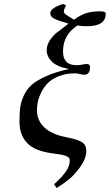

<svg xmlns="http://www.w3.org/2000/svg" viewBox="-20 -763 552 966"><path d="M356 -394Q311 -394 275.5 -379.5Q240 -365 220 -344.5Q200 -324 187 -297Q174 -270 170 -249Q166 -228 166 -209Q166 -157 203 -122Q240 -87 312 -73L321 -71Q368 -62 391 -48.5Q414 -35 414 -4Q414 34 385 75Q356 116 326.5 139.5Q297 163 265 183L252 164Q254 162 268.5 148.5Q283 135 290.5 126.5Q298 118 309 103.5Q320 89 325.5 74Q331 59 331 43Q331 38 328.5 33.5Q326 29 320.5 26Q315 23 310.5 21Q306 19 296.5 17Q287 15 281.5 14Q276 13 264 11.5Q252 10 248 9Q156 -2 117 -43Q78 -84 78 -151Q78 -193 81.5 -221Q85 -249 99.5 -281.5Q114 -314 140 -336.5Q166 -359 213 -380Q260 -401 327 -416Q267 -427 241 -453Q215 -479 215 -510Q215 -536 230.5 -559.5Q246 -583 264 -597.5Q282 -612 325 -644Q273 -659 253 -669Q233 -679 233 -697Q233 -722 297 -743L312 -736Q301 -712 301 -708Q301 -703 302.5 -699.5Q304 -696 309.5 -691.5Q315 -687 319 -684.5Q323 -682 334 -675Q345 -668 352 -664Q391 -691 419 -698.5Q447 -706 485 -706Q512 -706 512 -694Q512 -631 417 -631Q389 -631 370 -635Q297 -588 297 -504Q297 -435 365 -435Q381 -435 394 -438Q407 -441 416 -441Q433 -441 433 -426Q433 -387 404 -387Q397 -387 382 -390.5Q367 -394 356 -394Z"/></svg>

Font: Lingua Franca
Style: Italic
Weight: 400
Italic angle: -13°
Version: Version 1.19